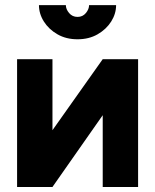

<svg xmlns="http://www.w3.org/2000/svg" viewBox="-20 -743 617 763"><path d="M388.2 -507.8H528.8V0H388.2V-285.2L188.5 0H47.9V-507.8H188.5V-225.6ZM288.1 -586.9Q242.7 -586.9 208.3 -606.7Q173.8 -626.5 154.3 -657.5Q134.8 -688.5 134.8 -722.7H241.7Q241.7 -706.5 254.6 -691.2Q267.6 -675.8 288.1 -675.8Q308.6 -675.8 321.3 -691.2Q334 -706.5 334 -722.7H441.4Q441.4 -688.5 421.9 -657.5Q402.3 -626.5 367.9 -606.7Q333.5 -586.9 288.1 -586.9Z"/></svg>

Font: Giphurs
Style: Bold
Weight: 700
Version: Version 0.920; ttfautohint (v1.8.4.7-5d5b)